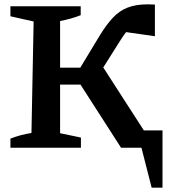

<svg xmlns="http://www.w3.org/2000/svg" viewBox="-20 -681 797 885"><path d="M28 0V-42Q73 -60 125 -68L135 -582L28 -606V-652H352V-611Q309 -594 257 -584V-369H350L442 -521Q471 -568 500.5 -599.5Q530 -631 568 -646Q606 -661 661 -661Q677 -661 694 -660V-514L561 -533Q553 -522 544 -509Q535 -496 526 -481L456 -370L643 -80H729V184H679L632 0H538L351 -291H257V-67L353 -47V0Z"/></svg>

Font: Piazzolla SemiBold
Style: Regular
Weight: 600
Designer: Juan Pablo del Peral
Foundry: Huerta Tipografica
Version: Version 1.330